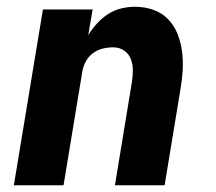

<svg xmlns="http://www.w3.org/2000/svg" viewBox="-20 -548 640 568"><path d="M21 0 107 -520H254L241 -444Q252 -462 267 -478.5Q282 -495 300 -506.5Q318 -518 338.5 -523Q359 -528 379 -528Q408 -528 433.5 -519Q459 -510 477 -491.5Q495 -473 505 -448Q515 -423 518.5 -396Q522 -369 520.5 -341Q519 -313 514 -285L467 0H320L370 -304Q373 -322 373 -340Q373 -358 367 -373.5Q361 -389 347 -398.5Q333 -408 315 -408Q299 -408 283 -404Q267 -400 253.5 -389.5Q240 -379 232.5 -363.5Q225 -348 223 -333L168 0Z"/></svg>

Font: Iosevka Heavy Extended
Style: Italic
Weight: 900
Width: 7
Italic angle: -9°
Monospace: yes
Designer: Belleve Invis
Foundry: Belleve Invis
Version: Version 32.5.0; ttfautohint (v1.8.4)